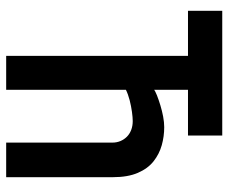

<svg xmlns="http://www.w3.org/2000/svg" viewBox="-79 -661 740 622"><g transform="rotate(90 291.0 -350.0)"><path d="M392 -512Q376 -512 357.5 -508.5Q339 -505 321 -499.5Q303 -494 289 -488.5Q275 -483 269 -478V-387Q285 -395 304.5 -400Q324 -405 342.5 -407.5Q361 -410 372 -410Q388 -410 401 -405Q414 -400 423 -391Q432 -382 437 -370Q442 -358 442 -344V0H554V-346Q554 -394 540 -426.5Q526 -459 502.5 -477.5Q479 -496 450.5 -504Q422 -512 392 -512ZM271 -589H419V-700H15V-589H161V0H271Z"/></g></svg>

Font: Advent Pro
Style: Bold
Weight: 700
Designer: VivaRado, Andreas Kalpakidis
Foundry: VivaRado, Andreas Kalpakidis
Version: Version 3.000